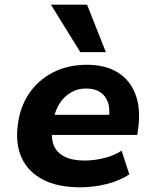

<svg xmlns="http://www.w3.org/2000/svg" viewBox="-20 -787 662 818"><path d="M323 11Q226 11 163.5 -21.5Q101 -54 73.5 -112Q46 -170 55 -248Q63 -326 101.5 -385Q140 -444 204 -477.5Q268 -511 351 -511Q429 -511 481.5 -478.5Q534 -446 557 -385.5Q580 -325 569 -242L565 -212H177L190 -298H459L443 -281Q450 -321 440.5 -349.5Q431 -378 407.5 -394Q384 -410 347 -410Q310 -410 281 -392.5Q252 -375 233.5 -345.5Q215 -316 208 -278L204 -251Q196 -202 208.5 -169.5Q221 -137 254.5 -120Q288 -103 340 -103Q381 -103 423.5 -113.5Q466 -124 498 -145L531 -44Q488 -16 432.5 -2.5Q377 11 323 11ZM322 -565 197 -767H351L431 -565Z"/></svg>

Font: Nunito Sans 8pt ExtraBold
Style: Italic
Weight: 800
Italic angle: -9°
Version: Version 3.101;gftools[0.9.27]